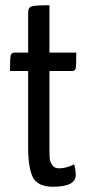

<svg xmlns="http://www.w3.org/2000/svg" viewBox="-20 -700 331 730"><path d="M87 -430H18Q18 -477 20.5 -488.5Q23 -500 36 -500H87V-652Q87 -672 101 -676Q115 -680 168 -680V-500H270Q270 -451 268 -440.5Q266 -430 254 -430H168V-139Q168 -111 169 -98Q170 -85 178.5 -72.5Q187 -60 204 -60Q232 -60 262 -75Q268 -53 268 -35Q268 10 182 10Q123 10 105 -26Q87 -62 87 -139Z"/></svg>

Font: Yanone Kaffeesatz
Style: Regular
Weight: 400
Designer: Yanone (Cyrillic: Daniel Pouzeot)
Foundry: Yanone
Version: Version 1.003;PS 001.003;hotconv 1.0.88;makeotf.lib2.5.64775